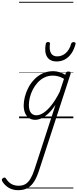

<svg xmlns="http://www.w3.org/2000/svg" viewBox="-210 -1303 853 2115"><path d="M-10 792Q-68 792 -112 766.5Q-156 741 -184 696Q-191 685 -190 676Q-189 667 -177 659Q-165 651 -157.5 653Q-150 655 -144 664Q-117 706 -83 724.5Q-49 743 -5 743Q42 743 73 723Q104 703 127.5 662.5Q151 622 171 560L401 -147Q361 -88 321.5 -51.5Q282 -15 245.5 1Q209 17 178 17Q139 17 110.5 -2Q82 -21 66.5 -57Q51 -93 51 -141Q51 -186 64 -237.5Q77 -289 103 -338.5Q129 -388 168.5 -429Q208 -470 260 -494.5Q312 -519 377 -519Q409 -519 444 -508.5Q479 -498 509 -479L514 -496Q518 -507 524.5 -511Q531 -515 544 -515Q562 -515 566.5 -507.5Q571 -500 567 -488L224 563Q199 643 168 693.5Q137 744 95 768Q53 792 -10 792ZM192 -33Q228 -33 270.5 -61Q313 -89 358 -146Q403 -203 447 -290L495 -435Q458 -456 428.5 -463Q399 -470 372 -470Q320 -470 278 -449Q236 -428 204 -392.5Q172 -357 150.5 -314.5Q129 -272 118.5 -228Q108 -184 108 -146Q108 -111 117 -86Q126 -61 145 -47Q164 -33 192 -33ZM414 -626Q341 -626 309 -676.5Q277 -727 294 -820Q296 -830 302.5 -835Q309 -840 320 -840Q332 -840 337 -834.5Q342 -829 340 -820Q331 -753 351.5 -717.5Q372 -682 419 -682Q474 -682 515 -719Q556 -756 573 -819Q577 -830 583.5 -834.5Q590 -839 601 -839Q613 -839 619 -833.5Q625 -828 622 -818Q605 -754 574.5 -711.5Q544 -669 503.5 -647.5Q463 -626 414 -626ZM0 763H598V773H0ZM0 -20H598V0H0ZM0 -505H598V-500H0ZM0 -1283H598V-1273H0Z"/></svg>

Font: Playwrite NL Guides
Style: Regular
Weight: 400
Designer: Veronika Burian, José Scaglione
Foundry: TypeTogether
Version: Version 1.003